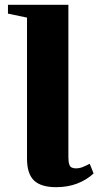

<svg xmlns="http://www.w3.org/2000/svg" viewBox="-20 -763 414 796"><path d="M213 13Q150 13 121 -14.8Q92 -42.5 92 -105V-690L13 -706.5V-743H263.5V-113Q263.5 -93 266.8 -82.5Q270 -72 277.2 -68.5Q284.5 -65 294.5 -65Q309.5 -65 323 -70.5Q336.5 -76 352 -84L368 -44Q340 -17.5 300.5 -2.2Q261 13 213 13Z"/></svg>

Font: Merriweather 96pt ExtraBold
Style: Regular
Weight: 800
Version: Version 2.100